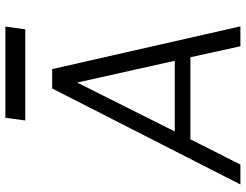

<svg xmlns="http://www.w3.org/2000/svg" viewBox="-120 -794 914 714"><g transform="rotate(-90 337.0 -437.0)"><path d="M8 0 365 -700H437L596 0H522L481 -186H176L82 0ZM205 -244H468L387 -607ZM246 -800 256 -874H595L585 -800Z"/></g></svg>

Font: Host Grotesk Light
Style: Italic
Weight: 300
Italic angle: -8°
Designer: Doğukan Karapınar based on Poppins by Indian Type Foundry, Jonny Pinhorn
Foundry: Element Type
Version: Version 1.001; ttfautohint (v1.8.4.7-5d5b)